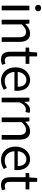

<svg xmlns="http://www.w3.org/2000/svg" viewBox="1448 -2260 826 3761"><g transform="rotate(90 1860.5 -380.0)"><path d="M92 0H183V-543H92ZM138 -655C174 -655 201 -680 201 -714C201 -751 174 -773 138 -773C102 -773 75 -751 75 -714C75 -680 102 -655 138 -655Z M367 0H458V-394C513 -449 551 -477 607 -477C679 -477 710 -434 710 -332V0H801V-344C801 -483 749 -557 635 -557C561 -557 505 -516 453 -465H450L442 -543H367Z M1149 13C1182 13 1218 3 1249 -7L1231 -75C1213 -68 1188 -61 1169 -61C1106 -61 1085 -99 1085 -166V-469H1232V-543H1085V-695H1009L998 -543L913 -538V-469H994V-168C994 -59 1033 13 1149 13Z M1559 13C1633 13 1691 -12 1739 -43L1706 -103C1666 -76 1623 -60 1570 -60C1467 -60 1396 -134 1390 -250H1756C1758 -263 1760 -282 1760 -302C1760 -457 1682 -557 1544 -557C1418 -557 1299 -447 1299 -271C1299 -92 1415 13 1559 13ZM1389 -315C1400 -422 1468 -484 1545 -484C1630 -484 1680 -425 1680 -315Z M1894 0H1985V-349C2021 -442 2077 -474 2122 -474C2144 -474 2157 -472 2175 -465L2192 -545C2175 -554 2158 -557 2134 -557C2073 -557 2018 -513 1980 -444H1977L1969 -543H1894Z M2282 0H2373V-394C2428 -449 2466 -477 2522 -477C2594 -477 2625 -434 2625 -332V0H2716V-344C2716 -483 2664 -557 2550 -557C2476 -557 2420 -516 2368 -465H2365L2357 -543H2282Z M3112 13C3186 13 3244 -12 3292 -43L3259 -103C3219 -76 3176 -60 3123 -60C3020 -60 2949 -134 2943 -250H3309C3311 -263 3313 -282 3313 -302C3313 -457 3235 -557 3097 -557C2971 -557 2852 -447 2852 -271C2852 -92 2968 13 3112 13ZM2942 -315C2953 -422 3021 -484 3098 -484C3183 -484 3233 -425 3233 -315Z M3607 13C3640 13 3676 3 3707 -7L3689 -75C3671 -68 3646 -61 3627 -61C3564 -61 3543 -99 3543 -166V-469H3690V-543H3543V-695H3467L3456 -543L3371 -538V-469H3452V-168C3452 -59 3491 13 3607 13Z"/></g></svg>

Font: Noto Sans CJK SC Regular
Style: Regular
Weight: 400
Designer: Ryoko NISHIZUKA (kana & ideographs); Paul D. Hunt (Latin, Greek & Cyrillic); Wenlong ZHANG (bopomofo); Sandoll Communica
Foundry: Adobe Systems Incorporated
Version: Version 1.004;PS 1.004;hotconv 1.0.82;makeotf.lib2.5.63406